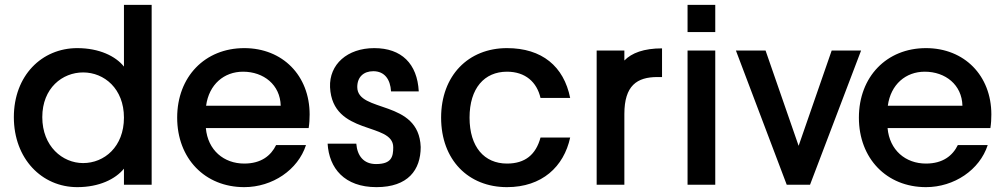

<svg xmlns="http://www.w3.org/2000/svg" viewBox="-20 -760 4129 790"><path d="M298 -562C152 -562 37 -449 37 -278C37 -107 152 10 298 10C388 10 455 -23 490 -66V0H604V-740H490V-486C456 -529 388 -562 298 -562ZM154 -278C154 -398 237 -462 322 -462C409 -462 490 -395 490 -276C490 -156 409 -89 322 -89C237 -89 154 -158 154 -278Z M1135 -325H828C840 -413 902 -465 980 -465C1065 -465 1133 -411 1135 -325ZM709 -276C709 -108 823 10 985 10C1101 10 1206 -61 1239 -163H1116C1095 -120 1055 -87 985 -87C901 -87 835 -142 827 -233H1250C1253 -252 1254 -270 1254 -289C1254 -449 1143 -562 985 -562C823 -562 709 -444 709 -276Z M1529 10C1659 10 1711 -61 1711 -155C1704 -353 1450 -294 1450 -402C1450 -443 1476 -467 1516 -467C1562 -467 1586 -434 1589 -384H1703C1697 -498 1632 -562 1520 -562C1409 -562 1334 -495 1338 -401C1348 -200 1598 -259 1598 -154C1598 -115 1591 -85 1527 -85C1477 -85 1450 -118 1446 -169H1328C1334 -68 1397 10 1529 10Z M2066 -562C1907 -562 1795 -449 1795 -276C1795 -102 1907 10 2066 10C2210 10 2300 -74 2326 -194H2204C2185 -124 2141 -87 2066 -87C1973 -87 1912 -155 1912 -276C1912 -397 1973 -465 2066 -465C2142 -465 2189 -422 2204 -357H2326C2300 -487 2210 -562 2066 -562Z M2435 -552V0H2549V-291C2549 -408 2601 -443 2685 -443H2704V-561C2629 -561 2579 -542 2549 -511V-552Z M2809 -552V0H2923V-552ZM2809 -628H2923V-740H2809Z M3130 -552H3008L3217 0H3313L3523 -552H3402L3266 -160Z M3940 -325H3633C3645 -413 3707 -465 3785 -465C3870 -465 3938 -411 3940 -325ZM3514 -276C3514 -108 3628 10 3790 10C3906 10 4011 -61 4044 -163H3921C3900 -120 3860 -87 3790 -87C3706 -87 3640 -142 3632 -233H4055C4058 -252 4059 -270 4059 -289C4059 -449 3948 -562 3790 -562C3628 -562 3514 -444 3514 -276Z"/></svg>

Font: Malmofest Medium
Style: Regular
Weight: 500
Designer: Jonny Pinhorn (Poppins), Kolossal
Version: Version 1.004;Glyphs 3.1.2 (3151)